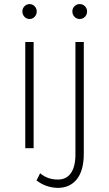

<svg xmlns="http://www.w3.org/2000/svg" viewBox="-20 -727 537 942"><path d="M160.2 -670.9Q160.2 -655.3 149.9 -644.5Q139.6 -633.8 125 -633.8Q110.4 -633.8 100.1 -644.5Q89.8 -655.3 89.8 -670.9Q89.8 -686 100.3 -696.5Q110.8 -707 125 -707Q139.2 -707 149.7 -696.5Q160.2 -686 160.2 -670.9ZM407.2 -670.9Q407.2 -655.3 396.7 -644.5Q386.2 -633.8 371.1 -633.8Q356 -633.8 345.5 -644.5Q335 -655.3 335 -670.9Q335 -686 345.5 -696.5Q356 -707 371.1 -707Q386.2 -707 396.7 -696.5Q407.2 -686 407.2 -670.9ZM145 0H104V-521H145ZM391.1 -521V26.9Q391.1 109.4 357.2 152.1Q323.2 194.8 263.2 194.8Q204.6 193.4 159.2 158.2L176.8 123Q213.4 153.8 262.2 153.8Q304.7 154.8 327.4 123Q350.1 91.3 350.1 29.8V-521Z"/></svg>

Font: Montserrat Ultra Light
Style: Regular
Weight: 200
Designer: Julieta Ulanovsky
Foundry: Julieta Ulanovsky
Version: Version 3.001;PS 003.001;hotconv 1.0.70;makeotf.lib2.5.58329